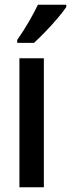

<svg xmlns="http://www.w3.org/2000/svg" viewBox="-20 -786 298 806"><path d="M164.1 0H61.5V-541.5H164.1ZM258.3 -766.1V-756.8Q245.1 -736.8 221.4 -709Q197.8 -681.2 171.1 -653.6Q144.5 -626 122.6 -606H52.2V-618.2Q80.1 -658.2 101.3 -695.1Q122.6 -731.9 139.2 -766.1Z"/></svg>

Font: Open Sans Condensed SemiBold
Style: Regular
Weight: 600
Width: 3
Designer: Monotype Design Team
Foundry: Monotype Imaging Inc.
Version: Version 3.000; ttfautohint (v1.8.4)